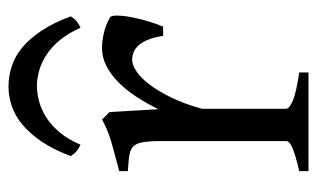

<svg xmlns="http://www.w3.org/2000/svg" viewBox="-162 -558 721 436"><g transform="rotate(-90 198.0 -340.5)"><path d="M376 -450.7Q380.4 -447.8 380.1 -433.6Q379.9 -419.4 376.2 -400.9Q372.6 -382.3 366.7 -362.8Q360.8 -343.3 355 -330.1H334Q331.1 -349.6 325.7 -363.3Q320.3 -377 313.2 -385Q306.2 -393.1 297.6 -396.7Q289.1 -400.4 279.8 -400.4Q269 -400.4 254.6 -391.4Q240.2 -382.3 225.1 -363Q210 -343.8 195.1 -313.7Q180.2 -283.7 168.5 -242.2V-50.8Q168.5 -43.5 186.8 -35.6Q205.1 -27.8 251 -21V0H26.9V-21Q59.1 -28.3 77.1 -35.4Q95.2 -42.5 95.2 -50.8V-335Q95.2 -351.1 94.2 -362.1Q93.3 -373 91.8 -379.9Q90.3 -386.7 88.1 -390.6Q85.9 -394.5 84 -397Q80.6 -400.4 76.4 -402.6Q72.3 -404.8 65.7 -406.2Q59.1 -407.7 49.8 -408.4Q40.5 -409.2 26.9 -410.2V-429.7Q58.6 -438 89.1 -446.5Q119.6 -455.1 144 -468.8L161.1 -451.7L167.5 -340.8Q180.7 -367.7 196 -391.1Q211.4 -414.6 229 -431.9Q246.6 -449.2 265.9 -459Q285.2 -468.8 306.2 -468.8Q321.8 -468.8 339.8 -464.8Q357.9 -460.9 376 -450.7ZM61 -539.6Q75.7 -579.1 94 -606Q112.3 -632.8 132.6 -649.7Q152.8 -666.5 174.8 -673.8Q196.8 -681.2 218.8 -681.2Q242.7 -681.2 265.1 -673.8Q287.6 -666.5 307.9 -649.7Q328.1 -632.8 345.9 -606Q363.8 -579.1 378.4 -539.6Q372.6 -530.8 366.7 -526.1Q360.8 -521.5 352.5 -517.6Q340.3 -545.4 324.5 -564.5Q308.6 -583.5 291 -595Q273.4 -606.4 255.1 -611.6Q236.8 -616.7 220.7 -616.7Q203.6 -616.7 184.8 -611.6Q166 -606.4 148.2 -595Q130.4 -583.5 114.5 -564.5Q98.6 -545.4 86.9 -517.6Q78.6 -521.5 72.8 -526.1Q66.9 -530.8 61 -539.6Z"/></g></svg>

Font: Gentium Plus Afr
Style: Regular
Weight: 400
Designer: J. Victor Gaultney, Annie Olsen, Iska Routamaa, Becca Hirsbrunner
Foundry: SIL International
Version: Version 5.000